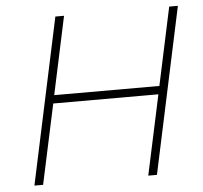

<svg xmlns="http://www.w3.org/2000/svg" viewBox="-50 -741 838 793"><g transform="rotate(-5 369.0 -344.0)"><path d="M61 0 208 -688H244L175 -365H611L680 -688H716L569 0H533L604 -331H168L97 0Z"/></g></svg>

Font: Saira Thin
Style: Italic
Weight: 100
Italic angle: -12°
Designer: Hector Gatti with collaboration of the Omnibus-Type team
Foundry: Omnibus-Type
Version: Version 1.101